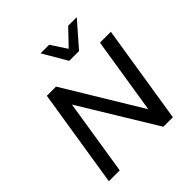

<svg xmlns="http://www.w3.org/2000/svg" viewBox="-240 -1118 1298 1298"><g transform="rotate(-45 409.0 -469.0)"><path d="M63 0 175 -705H263L595 -157H596L683 -705H787L675 0H584L253 -543L167 0ZM449 -765 348 -938H430L504 -825L612 -938H694L543 -765Z"/></g></svg>

Font: Nunito Sans 7pt SemiBold
Style: Italic
Weight: 600
Italic angle: -9°
Designer: Vernon Adams
Foundry: Vernon Adams
Version: Version 3.101;gftools[0.9.27]